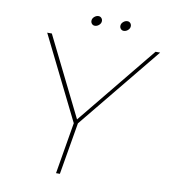

<svg xmlns="http://www.w3.org/2000/svg" viewBox="-90 -904 864 981"><g transform="rotate(10 342.0 -414.0)"><path d="M684 -699 333 -270 287 0H267L312 -267L98 -699H122L325 -289L660 -699ZM363 -806Q363 -794 353 -785Q343 -776 331 -776Q322 -776 316 -782.5Q310 -789 310 -798Q310 -810 320 -819Q330 -828 342 -828Q351 -828 357 -821.5Q363 -815 363 -806ZM513 -806Q513 -794 503 -785Q493 -776 481 -776Q472 -776 466 -782.5Q460 -789 460 -798Q460 -810 470 -819Q480 -828 492 -828Q501 -828 507 -821.5Q513 -815 513 -806Z"/></g></svg>

Font: Gontserrat Thin
Style: Italic
Weight: 250
Italic angle: -11.3°
Designer: Julieta Ulanovsky
Foundry: Julieta Ulanovsky
Version: Version 6.001